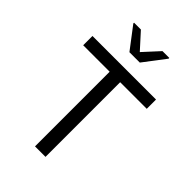

<svg xmlns="http://www.w3.org/2000/svg" viewBox="-266 -1013 1113 1113"><g transform="rotate(45 290.5 -456.5)"><path d="M247 0V-612H30V-688H551V-612H333V0ZM248 -773 146 -907V-913H202L290 -816L379 -913H435V-907L333 -773Z"/></g></svg>

Font: Saira
Style: Regular
Weight: 400
Designer: Hector Gatti with collaboration of the Omnibus-Type team
Foundry: Omnibus-Type
Version: Version 1.100; ttfautohint (v1.8.3)